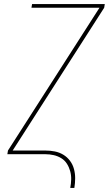

<svg xmlns="http://www.w3.org/2000/svg" viewBox="-20 -755 540 940"><path d="M324 165Q328 144 328.5 123Q329 102 323.5 82.5Q318 63 307.5 46.5Q297 30 280 19.5Q263 9 243 4.5Q223 0 202 0H16L19 -18L467 -717H134L137 -735H493L490 -717L42 -18H202Q226 -18 248.5 -13.5Q271 -9 290 2.5Q309 14 322.5 32Q336 50 342 72Q348 94 348 117.5Q348 141 344 165Z"/></svg>

Font: Iosevka SS18 Thin
Style: Italic
Weight: 100
Italic angle: -9°
Monospace: yes
Designer: Belleve Invis
Foundry: Belleve Invis
Version: Version 25.1.1; ttfautohint (v1.8.4)